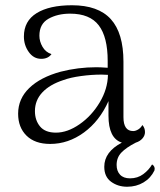

<svg xmlns="http://www.w3.org/2000/svg" viewBox="-20 -537 609 731"><path d="M568 112Q554 141 526.5 157.5Q499 174 464 174Q429 174 403 155Q377 136 377 98Q377 41 444 6Q393 -10 393 -97V-152Q359 -76 299.5 -32.5Q240 11 171 11Q113 11 81 -20.5Q49 -52 49 -104Q49 -161 91.5 -202Q134 -243 211 -264Q277 -281 347 -281Q362 -281 390 -279V-305Q390 -396 356 -440.5Q322 -485 247 -485Q199 -485 164.5 -465.5Q130 -446 130 -401Q130 -379 142 -358.5Q154 -338 176 -331Q163 -313 137 -313Q108 -313 89.5 -339Q71 -365 71 -398Q71 -457 119.5 -487Q168 -517 254 -517Q354 -517 402 -464Q450 -411 450 -302V-91Q450 -38 487 -38Q496 -38 506 -44Q516 -50 522 -61Q532 -50 532 -34Q532 -21 522.5 -10Q513 1 497 6Q460 25 442 44Q424 63 424 91Q424 114 437 128Q450 142 475 142Q504 142 525.5 126Q547 110 559 89Q572 97 568 112ZM391 -252 367 -253Q329 -253 288.5 -247.5Q248 -242 221 -232Q169 -215 141 -185Q113 -155 113 -114Q113 -79 132.5 -55.5Q152 -32 193 -32Q237 -32 283 -64Q329 -96 359.5 -147Q390 -198 391 -252Z"/></svg>

Font: Arima Madurai Light
Style: Regular
Weight: 300
Designer: Joana Correia and Natanael Gama
Foundry: NDISCOVER
Version: Version 1.019